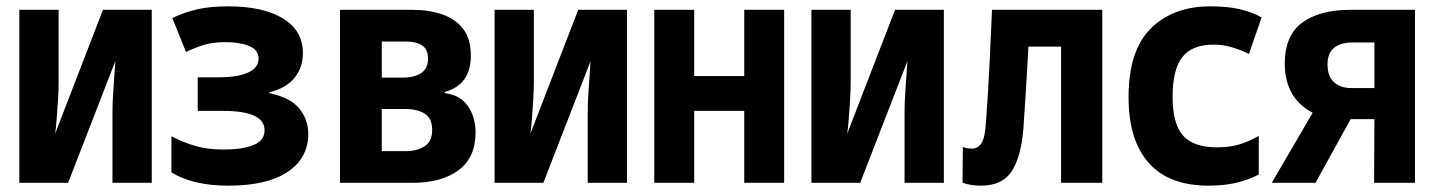

<svg xmlns="http://www.w3.org/2000/svg" viewBox="-20 -577 4540 606"><path d="M41 0V-546H165V-318Q165 -295 163 -261Q161 -227 158.5 -197Q156 -167 154 -155L305 -546H459V0H335V-224Q335 -250 337 -281Q339 -312 341 -340Q343 -368 344 -384L195 0Z M701 9Q589 9 521 -33V-147Q557 -128 596 -116.5Q635 -105 686 -105Q744 -105 779.5 -119Q815 -133 815 -166Q815 -227 684 -227H604V-333H670Q730 -333 763 -348Q796 -363 796 -392Q796 -420 766 -432Q736 -444 692 -444Q657 -444 630 -437Q603 -430 567 -413L524 -520Q561 -538 602 -547.5Q643 -557 700 -557Q811 -557 873.5 -518.5Q936 -480 936 -410Q936 -363 909 -330.5Q882 -298 830 -286V-283Q897 -269 925 -234Q953 -199 953 -155Q953 -78 888 -34.5Q823 9 701 9Z M1053 0V-546H1282Q1334 -546 1376 -531.5Q1418 -517 1442 -485.5Q1466 -454 1466 -402Q1466 -309 1384 -287V-283Q1433 -277 1457 -242Q1481 -207 1481 -158Q1481 -80 1427.5 -40Q1374 0 1282 0ZM1185 -332H1249Q1288 -332 1309.5 -346.5Q1331 -361 1331 -392Q1331 -421 1312.5 -433.5Q1294 -446 1259 -446H1185ZM1185 -100H1262Q1295 -100 1319.5 -115Q1344 -130 1344 -167Q1344 -203 1321 -218Q1298 -233 1257 -233H1185Z M1541 0V-546H1665V-318Q1665 -295 1663 -261Q1661 -227 1658.5 -197Q1656 -167 1654 -155L1805 -546H1959V0H1835V-224Q1835 -250 1837 -281Q1839 -312 1841 -340Q1843 -368 1844 -384L1695 0Z M2045 0V-546H2171V-337H2329V-546H2455V0H2329V-227H2171V0Z M2541 0V-546H2665V-318Q2665 -295 2663 -261Q2661 -227 2658.5 -197Q2656 -167 2654 -155L2805 -546H2959V0H2835V-224Q2835 -250 2837 -281Q2839 -312 2841 -340Q2843 -368 2844 -384L2695 0Z M3076 9Q3045 9 3018 0L3019 -113Q3025 -111 3031.5 -109.5Q3038 -108 3048 -108Q3066 -108 3077.5 -124.5Q3089 -141 3092 -193Q3095 -233 3098 -280Q3101 -327 3104 -391Q3107 -455 3111 -546H3459V0H3329V-430H3226Q3223 -376 3220.5 -334Q3218 -292 3215.5 -253Q3213 -214 3210 -170Q3203 -83 3173.5 -37Q3144 9 3076 9Z M3795 9Q3669 9 3605.5 -63Q3542 -135 3542 -270Q3542 -418 3612.5 -487.5Q3683 -557 3800 -557Q3854 -557 3893 -548Q3932 -539 3962 -522L3922 -407Q3889 -422 3864 -429Q3839 -436 3810 -436Q3742 -436 3711.5 -396.5Q3681 -357 3681 -271Q3681 -186 3714 -149Q3747 -112 3821 -112Q3860 -112 3889.5 -120.5Q3919 -129 3953 -148V-26Q3920 -9 3881.5 0Q3843 9 3795 9Z M3994 0 4123 -221Q4036 -267 4035 -375Q4035 -465 4090 -505.5Q4145 -546 4243 -546H4446V0H4317L4318 -201H4243L4132 0ZM4245 -299H4318V-443H4251Q4170 -443 4170 -374Q4170 -336 4190.5 -317.5Q4211 -299 4245 -299Z"/></svg>

Font: Noto Sans Mono ExtraCondensed
Style: Bold
Weight: 700
Width: 2
Designer: Monotype Design Team
Foundry: Monotype Imaging Inc.
Version: Version 2.014